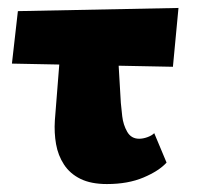

<svg xmlns="http://www.w3.org/2000/svg" viewBox="-20 -451 495 483"><path d="M10 -291 25 -423 429 -431 415 -283ZM118 -148 139 -414H271L284 -192Q285 -180 287.5 -158.5Q290 -137 300 -119.5Q310 -102 330 -102Q340 -102 351 -106Q362 -110 368 -116L399 -42Q380 -21 341 -4.5Q302 12 249 12Q209 12 182.5 -1Q156 -14 141 -37Q126 -60 121 -88.5Q116 -117 118 -148Z"/></svg>

Font: Ysabeau Infant Black
Style: Regular
Weight: 900
Designer: Christian Thalmann (Catharsis Fonts)
Version: Version 2.001;gftools[0.9.30]; featfreeze: ss01,ss02,lnum